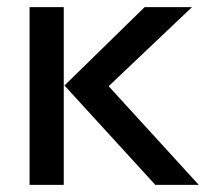

<svg xmlns="http://www.w3.org/2000/svg" viewBox="-20 -519 587 539"><path d="M63 -499H159V0H63ZM519 -499 285 -277 538 0H416L161 -279L386 -499Z"/></svg>

Font: Syne Med Modified
Style: Regular
Weight: 500
Designer: Lucas Descroix
Foundry: Bonjour Monde
Version: Version 2.200